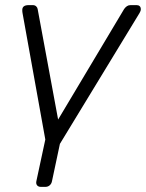

<svg xmlns="http://www.w3.org/2000/svg" viewBox="-20 -540 570 750"><path d="M140 190Q130 190 125 184Q120 178 122 168L157 5L68 -489Q67 -494 67 -501Q67 -520 92 -520H108Q116 -520 121 -515.5Q126 -511 127 -505L207 -73L465 -505Q470 -512 476 -516Q482 -520 490 -520H514Q521 -520 525.5 -516Q530 -512 530 -504Q530 -497 525 -489L214 22L183 168Q181 178 174 184Q167 190 157 190Z"/></svg>

Font: Rubik Light Light
Style: Italic
Weight: 300
Italic angle: -12°
Version: Version 2.104